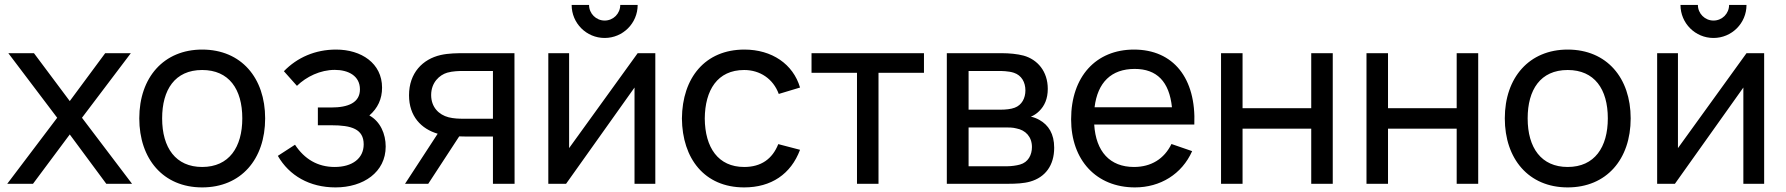

<svg xmlns="http://www.w3.org/2000/svg" viewBox="-20 -760 7386 794"><path d="M116.5 0 268.5 -204 419.5 0H526L319 -273L521 -540H415L268.5 -342L120.5 -540H14.5L216.5 -273L10 0Z M816 15C976.5 15 1076.5 -101 1076.5 -270.5C1076.5 -437.5 978 -555 816 -555C657.5 -555 556 -440 556 -270.5C556 -103 654.5 15 816 15ZM816 -69.5C707 -69.5 650.5 -148.5 650.5 -270.5C650.5 -388.5 703 -470.5 816 -470.5C926.5 -470.5 982 -392 982 -270.5C982 -151.5 927.5 -69.5 816 -69.5Z M1507.5 -282.5C1542 -312.5 1560 -350.5 1560 -397.5C1560 -498.5 1474 -555 1370 -555C1283.5 -555 1209.5 -522.5 1154 -465.5L1208 -405C1247 -443 1304.5 -471 1364.5 -471C1421 -471 1468.5 -446 1468.5 -390.5C1468.5 -335.5 1420 -315.5 1350 -315.5H1294.5V-242H1350.5C1433.5 -242 1484 -226.5 1484 -163C1484 -105 1437 -69.5 1364 -69.5C1294 -69.5 1239 -102 1200 -161.5L1129 -115.5C1176 -33.5 1260.5 15 1367.5 15C1483 15 1575 -48 1575 -154C1575 -206 1553 -257.5 1507.5 -282.5Z M2107.5 -540H1897C1872.5 -540 1835.5 -540 1802.5 -532.5C1728 -515.5 1671.5 -458.5 1671.5 -366C1671.5 -279 1722 -227 1790 -207L1655 0H1751L1879 -196C1887 -195.5 1894.5 -195.5 1902 -195.5H2018.5V0H2108ZM1895.5 -269C1879.5 -269 1856.5 -269.5 1835 -275C1794.5 -285.5 1763 -317 1763 -367C1763 -419 1797.5 -450 1829.5 -459.5C1852 -466 1880 -466.5 1895.5 -466.5H2018.5V-269Z M2480.5 -603C2556 -603 2617 -664 2617 -739.5H2545C2545 -704 2516.5 -675 2480.5 -675C2445 -675 2416 -704 2416 -739.5H2344C2344 -664 2405 -603 2480.5 -603ZM2617 -540 2333.5 -147.5V-540H2247.5V0H2321L2604 -398V0H2690V-540Z M3057.5 15C3169 15 3250.5 -39.5 3288.5 -140.5L3198.5 -164C3174 -102.5 3127.5 -69.5 3057.5 -69.5C2950 -69.5 2895.5 -149.5 2894.5 -270C2895.5 -387 2946.5 -470.5 3057.5 -470.5C3123 -470.5 3177.5 -434 3200.5 -371.5L3288.5 -398C3260 -495 3172 -555 3058.5 -555C2896 -555 2801.5 -438.5 2800 -270C2801.5 -104.5 2893 15 3057.5 15Z M3613 0V-459H3801V-540H3336V-459H3524V0Z M4151.5 0C4180.5 0 4214 -1.5 4240 -9C4302 -26.5 4339.5 -75.5 4339.5 -149C4339.5 -206.5 4316 -243 4278.5 -264C4267 -270.5 4254 -275.5 4243 -277.5C4254.5 -282 4267 -290 4277.5 -300.5C4299.5 -322 4313 -351.5 4313 -392.5C4313 -465 4270.5 -514 4213 -530C4187 -537 4152.5 -540 4125.5 -540H3895.5V0ZM3985.5 -466.5H4112C4119 -466.5 4151 -466.5 4173 -459C4204.5 -448.5 4220.5 -420 4220.5 -386C4220.5 -354.5 4206 -325.5 4176 -314.5C4160.5 -308.5 4137.5 -306.5 4119.5 -306.5H3985.5ZM3985.5 -233H4138.5C4150.5 -233 4168.5 -233 4183 -229C4221 -222 4247.5 -194.5 4247.5 -152C4247.5 -120 4232.5 -89 4198 -79.5C4182.5 -75 4160.5 -72.5 4146.5 -72.5H3985.5Z M4919 -245C4927 -437 4832 -555 4669.5 -555C4512.5 -555 4409.5 -443.5 4409.5 -266.5C4409.5 -97.5 4514 15 4673.5 15C4778 15 4867.5 -39.5 4910 -135L4824.5 -164.5C4794.5 -103 4740.5 -69.5 4669.5 -69.5C4570 -69.5 4512 -133 4505 -245ZM4672.5 -475C4764 -475 4815.5 -422.5 4826.5 -316.5H4506.5C4519 -419 4575.5 -475 4672.5 -475Z M5118.5 0V-228H5402.5V0H5491.5V-540H5402.5V-312.5H5118.5V-540H5029.5V0Z M5720 0V-228H6004V0H6093V-540H6004V-312.5H5720V-540H5631V0Z M6463 15C6623.5 15 6723.5 -101 6723.5 -270.5C6723.5 -437.5 6625 -555 6463 -555C6304.5 -555 6203 -440 6203 -270.5C6203 -103 6301.5 15 6463 15ZM6463 -69.5C6354 -69.5 6297.5 -148.5 6297.5 -270.5C6297.5 -388.5 6350 -470.5 6463 -470.5C6573.5 -470.5 6629 -392 6629 -270.5C6629 -151.5 6574.5 -69.5 6463 -69.5Z M7066 -603C7141.5 -603 7202.5 -664 7202.5 -739.5H7130.5C7130.5 -704 7102 -675 7066 -675C7030.5 -675 7001.5 -704 7001.5 -739.5H6929.5C6929.5 -664 6990.5 -603 7066 -603ZM7202.5 -540 6919 -147.5V-540H6833V0H6906.5L7189.5 -398V0H7275.5V-540Z"/></svg>

Font: Hauora Medium
Style: Regular
Weight: 500
Designer: Wayne Shih
Foundry: WCYS
Version: Version 1.001;hotconv 1.0.109;makeotfexe 2.5.65596